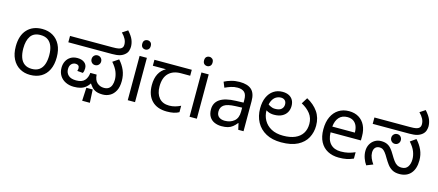

<svg xmlns="http://www.w3.org/2000/svg" viewBox="-60 -1445 5116 2244"><g transform="rotate(15 2498.0 -323.0)"><path d="M551 -269Q551 -180 520.5 -117.5Q490 -55 434 -22.5Q378 10 301 10Q230 10 174.5 -22.5Q119 -55 87 -117.5Q55 -180 55 -269Q55 -402 122 -474Q189 -546 304 -546Q377 -546 432.5 -513.5Q488 -481 519.5 -419.5Q551 -358 551 -269ZM146 -269Q146 -206 162.5 -159.5Q179 -113 214 -88Q249 -63 303 -63Q357 -63 392 -88Q427 -113 443.5 -159.5Q460 -206 460 -269Q460 -333 443 -378Q426 -423 391.5 -447.5Q357 -472 302 -472Q220 -472 183 -418Q146 -364 146 -269Z M831 12Q775 12 730.5 -10Q686 -32 661 -72Q636 -112 636 -167Q636 -211 654 -246.5Q672 -282 706 -303Q740 -324 788 -324Q841 -324 873 -299Q905 -274 905 -231Q905 -215 902 -199Q899 -183 892 -172L824 -178Q826 -186 828 -194.5Q830 -203 830 -210Q830 -232 818 -243Q806 -254 785 -254Q754 -254 733.5 -232.5Q713 -211 713 -170Q713 -125 744 -96Q775 -67 839 -67Q908 -67 940 -102Q972 -137 977 -195H1053Q1058 -128 1092.5 -97.5Q1127 -67 1175 -67Q1211 -67 1233 -83Q1255 -99 1265 -127.5Q1275 -156 1275 -191Q1275 -237 1257 -284.5Q1239 -332 1191 -387L1262 -435Q1308 -384 1332.5 -326.5Q1357 -269 1357 -198Q1357 -126 1332.5 -79.5Q1308 -33 1268 -10.5Q1228 12 1182 12Q1131 12 1099 -1Q1067 -14 1045 -39.5Q1023 -65 1001 -101L1032 -105Q1006 -57 976.5 -32Q947 -7 911.5 2.5Q876 12 831 12ZM969 144 977 -15H1054L1062 144ZM1006 -297Q982 -297 965.5 -314Q949 -331 949 -355Q949 -381 965.5 -398Q982 -415 1006 -415Q1031 -415 1048 -398Q1065 -381 1065 -355Q1065 -331 1048 -314Q1031 -297 1006 -297ZM636 -474V-551H1146Q1200 -551 1222 -556Q1244 -561 1254 -569Q1268 -579 1272 -591.5Q1276 -604 1276 -618Q1276 -651 1260 -682.5Q1244 -714 1211 -747L1276 -790Q1323 -738 1340 -696.5Q1357 -655 1357 -612Q1357 -593 1349.5 -565.5Q1342 -538 1316 -516Q1291 -494 1256.5 -484Q1222 -474 1164 -474Z M1570 -536V0H1482V-536ZM1527 -737Q1547 -737 1562.5 -723.5Q1578 -710 1578 -681Q1578 -653 1562.5 -639Q1547 -625 1527 -625Q1505 -625 1490 -639Q1475 -653 1475 -681Q1475 -710 1490 -723.5Q1505 -737 1527 -737Z M1956 10Q1838 10 1773 -57Q1708 -124 1708 -245Q1708 -325 1737 -380.5Q1766 -436 1820 -465H1661V-537H2113V-465H2000Q1906 -465 1852.5 -411.5Q1799 -358 1799 -252Q1799 -165 1842 -114.5Q1885 -64 1965 -64Q2002 -64 2036 -73.5Q2070 -83 2102 -99V-21Q2073 -5 2038 2.5Q2003 10 1956 10Z M2318 -536V0H2230V-536ZM2275 -737Q2295 -737 2310.5 -723.5Q2326 -710 2326 -681Q2326 -653 2310.5 -639Q2295 -625 2275 -625Q2253 -625 2238 -639Q2223 -653 2223 -681Q2223 -710 2238 -723.5Q2253 -737 2275 -737Z M2691 -545Q2789 -545 2836 -502Q2883 -459 2883 -365V0H2819L2802 -76H2798Q2775 -47 2750.5 -27.5Q2726 -8 2694.5 1Q2663 10 2618 10Q2570 10 2531.5 -7Q2493 -24 2471 -59.5Q2449 -95 2449 -149Q2449 -229 2512 -272.5Q2575 -316 2706 -320L2797 -323V-355Q2797 -422 2768 -448Q2739 -474 2686 -474Q2644 -474 2606 -461.5Q2568 -449 2535 -433L2508 -499Q2543 -518 2591 -531.5Q2639 -545 2691 -545ZM2717 -259Q2617 -255 2578.5 -227Q2540 -199 2540 -148Q2540 -103 2567.5 -82Q2595 -61 2638 -61Q2706 -61 2751 -98.5Q2796 -136 2796 -214V-262Z M3339 12Q3231 12 3155.5 -29Q3080 -70 3040.5 -142.5Q3001 -215 3001 -308Q3001 -387 3026.5 -444Q3052 -501 3098.5 -532Q3145 -563 3206 -563Q3251 -563 3283 -547Q3315 -531 3332 -501Q3349 -471 3349 -429Q3349 -386 3329.5 -352Q3310 -318 3271.5 -298Q3233 -278 3176 -278Q3154 -278 3135 -282Q3116 -286 3100.5 -293.5Q3085 -301 3072 -309L3082 -380Q3092 -373 3105.5 -365.5Q3119 -358 3135 -353Q3151 -348 3170 -348Q3223 -348 3247 -370.5Q3271 -393 3271 -427Q3271 -459 3253 -476Q3235 -493 3206 -493Q3173 -493 3144 -475Q3115 -457 3097 -416Q3079 -375 3079 -306Q3079 -241 3109 -187Q3139 -133 3197.5 -101Q3256 -69 3342 -69Q3426 -69 3484.5 -94Q3543 -119 3573.5 -166.5Q3604 -214 3604 -281Q3604 -352 3564 -403.5Q3524 -455 3456 -491L3502 -565Q3589 -518 3637.5 -448Q3686 -378 3686 -281Q3686 -201 3650.5 -134.5Q3615 -68 3538.5 -28Q3462 12 3339 12Z M4015 -546Q4084 -546 4133.5 -516Q4183 -486 4209.5 -431.5Q4236 -377 4236 -304V-251H3869Q3871 -160 3915.5 -112.5Q3960 -65 4040 -65Q4091 -65 4130.5 -74.5Q4170 -84 4212 -102V-25Q4171 -7 4131 1.5Q4091 10 4036 10Q3960 10 3901.5 -21Q3843 -52 3810.5 -113.5Q3778 -175 3778 -264Q3778 -352 3807.5 -415Q3837 -478 3890.5 -512Q3944 -546 4015 -546ZM4014 -474Q3951 -474 3914.5 -433.5Q3878 -393 3871 -321H4144Q4144 -367 4130 -401Q4116 -435 4087.5 -454.5Q4059 -474 4014 -474Z M4770 12Q4717 12 4682.5 -8Q4648 -28 4624.5 -59.5Q4601 -91 4581 -125Q4556 -169 4538 -191Q4520 -213 4504.5 -221Q4489 -229 4469 -229Q4435 -229 4416.5 -207.5Q4398 -186 4398 -148Q4398 -116 4412 -82.5Q4426 -49 4449 -17L4371 14Q4348 -18 4333 -60.5Q4318 -103 4318 -146Q4318 -192 4338 -228Q4358 -264 4392 -284.5Q4426 -305 4468 -305Q4510 -305 4539 -292Q4568 -279 4590.5 -253Q4613 -227 4636 -187Q4659 -148 4678.5 -121Q4698 -94 4721 -80.5Q4744 -67 4777 -67Q4827 -67 4851 -103Q4875 -139 4875 -194Q4875 -239 4857 -286Q4839 -333 4791 -387L4859 -435Q4906 -384 4931.5 -327Q4957 -270 4957 -203Q4957 -101 4908 -44.5Q4859 12 4770 12ZM4628 -315Q4604 -315 4587 -332Q4570 -349 4570 -374Q4570 -399 4587 -416Q4604 -433 4628 -433Q4653 -433 4669.5 -416Q4686 -399 4686 -374Q4686 -349 4669.5 -332Q4653 -315 4628 -315ZM4319 -474V-551H4745Q4799 -551 4821 -556Q4843 -561 4854 -569Q4867 -579 4871.5 -591.5Q4876 -604 4876 -618Q4876 -651 4860 -682.5Q4844 -714 4811 -747L4876 -790Q4923 -738 4940 -696.5Q4957 -655 4957 -612Q4957 -593 4949 -565.5Q4941 -538 4916 -516Q4890 -494 4855.5 -484Q4821 -474 4764 -474Z"/></g></svg>

Font: kannada115
Style: Book
Weight: 400
Designer: Jelle Bosma - Monotype Design Team
Foundry: Monotype Imaging Inc.
Version: Version 2.003